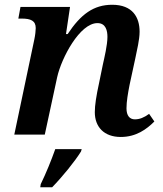

<svg xmlns="http://www.w3.org/2000/svg" viewBox="-20 -565 685 806"><path d="M487 10C552 10 596 -23 628 -55L606 -87C584 -71 566 -64 546 -64C524 -64 511 -80 511 -110C511 -139 517 -173 524 -209L548 -320C555 -355 566 -398 566 -432C566 -492 537 -545 451 -545C373 -545 319 -505 264 -422H257L274 -536H66L57 -487H71C109 -487 130 -478 130 -447C130 -438 128 -417 124 -399L40 0H168L220 -241C238 -322 315 -468 389 -468C425 -468 431 -435 431 -410C431 -376 418 -322 412 -295L396 -217C384 -162 378 -123 378 -94C378 -32 417 10 487 10ZM151 208 149 221H199C242 177 294 113 320 71L323 61H212C195 109 173 163 151 208Z"/></svg>

Font: Noto Serif SemiBold
Style: Italic
Weight: 600
Italic angle: -12°
Designer: Monotype Design Team
Foundry: Monotype Imaging Inc.
Version: Version 2.014